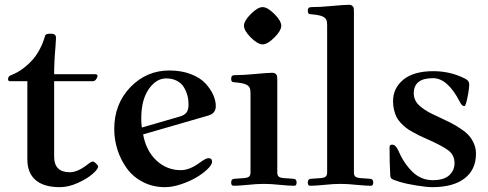

<svg xmlns="http://www.w3.org/2000/svg" viewBox="-20 -773 2047 805"><path d="M13.7 -439.5Q13.7 -445.8 15.9 -449.7Q18.1 -453.6 20.8 -455.1Q23.4 -456.5 30.3 -459.5Q78.1 -478.5 119.6 -525.9Q134.3 -543 147.7 -568.6Q161.1 -594.2 168 -620.1Q169.9 -627.9 176.3 -629.9Q182.6 -631.8 194.3 -631.8Q214.8 -631.8 214.8 -614.3Q214.8 -605.5 212.9 -580.6Q207 -516.1 207 -461.9H380.9Q383.8 -461.9 386.2 -460Q388.7 -458 388.7 -455.1Q388.7 -448.7 383.1 -440.7Q377.4 -432.6 370.1 -432.6H207V-116.2Q207 -50.8 272.9 -50.8Q305.7 -50.8 348.6 -84.5Q362.3 -95.7 369.1 -95.7Q374.5 -95.7 383.1 -87.2Q391.6 -78.6 391.6 -74.7Q391.6 -64.5 368.7 -44.2Q345.7 -23.9 306.4 -6.1Q267.1 11.7 231 11.7Q163.6 11.7 129.2 -18.1Q94.7 -47.9 94.7 -104.5V-432.6H21.5Q18.6 -432.6 16.1 -434.6Q13.7 -436.5 13.7 -439.5Z M459 -232.4Q459 -336.9 526.4 -407.2Q593.8 -477.5 690.4 -477.5Q740.7 -477.5 780.3 -462.2Q819.8 -446.8 841.6 -423.1Q863.3 -399.4 874 -375Q884.8 -350.6 884.8 -328.1Q884.8 -297.4 853.5 -288.6L580.1 -209.5Q592.3 -141.1 635.7 -100.3Q679.2 -59.6 738.3 -59.6Q775.4 -59.6 817.9 -91.3Q842.8 -109.9 854 -109.9Q869.1 -109.9 869.1 -94.7Q869.1 -82.5 850.1 -64Q831.1 -45.4 802.7 -28.8Q774.4 -12.2 738.3 -0.2Q702.1 11.7 671.9 11.7Q621.6 11.7 580.3 -9.3Q539.1 -30.3 513.2 -65.2Q487.3 -100.1 473.1 -143.3Q459 -186.5 459 -232.4ZM572.3 -276.9Q572.3 -254.9 574.7 -238.3L733.4 -284.2Q753.4 -290 762 -301.3Q770.5 -312.5 770.5 -335.9Q770.5 -355.5 765.6 -373.3Q760.7 -391.1 750.7 -407.7Q740.7 -424.3 721.4 -434.3Q702.1 -444.3 676.8 -444.3Q634.8 -444.3 603.5 -399.2Q572.3 -354 572.3 -276.9Z M1031.7 -615.7Q1002.9 -644.5 1002.9 -665Q1002.9 -685.5 1031.7 -714.4Q1060.5 -743.2 1081.1 -743.2Q1101.6 -743.2 1130.4 -714.4Q1159.2 -685.5 1159.2 -665Q1159.2 -644.5 1130.4 -615.7Q1101.6 -586.9 1081.1 -586.9Q1060.5 -586.9 1031.7 -615.7ZM949.2 -7.8Q949.2 -22.9 962.9 -23.4L1004.9 -26.4Q1016.6 -27.3 1023.4 -32Q1030.3 -36.6 1030.3 -49.8V-382.8Q1030.3 -397.9 1026.4 -405.5Q1022.5 -413.1 1013.2 -418Q998.5 -425.3 965.8 -427.7Q959 -428.2 956.3 -429Q953.6 -429.7 951.4 -432.6Q949.2 -435.5 949.2 -441.9Q949.2 -450.7 952.6 -454.3Q956.1 -458 965.3 -458Q1000.5 -458 1045.4 -462.4Q1103.5 -467.8 1120.6 -467.8Q1130.9 -467.8 1136 -463.1Q1141.1 -458.5 1141.8 -453.6Q1142.6 -448.7 1142.6 -439.9V-49.8Q1142.6 -36.6 1149.4 -32Q1156.2 -27.3 1168 -26.4L1210 -23.4Q1223.6 -22.9 1223.6 -7.8Q1223.6 5.9 1213.4 5.9Q1193.4 5.9 1153.3 2Q1116.7 -2 1086.4 -2Q1056.2 -2 1019.5 2Q979.5 5.9 959.5 5.9Q949.2 5.9 949.2 -7.8Z M1270.5 -7.8Q1270.5 -22.9 1284.2 -23.4L1326.2 -26.4Q1337.9 -27.3 1344.7 -32Q1351.6 -36.6 1351.6 -49.8V-668Q1351.6 -683.1 1347.7 -690.7Q1343.8 -698.2 1334.5 -703.1Q1319.8 -710.4 1287.1 -712.9Q1280.3 -713.4 1277.6 -714.1Q1274.9 -714.8 1272.7 -717.8Q1270.5 -720.7 1270.5 -727.1Q1270.5 -735.8 1273.9 -739.5Q1277.3 -743.2 1286.6 -743.2Q1321.8 -743.2 1366.7 -747.6Q1424.8 -752.9 1441.9 -752.9Q1452.1 -752.9 1457.3 -748.3Q1462.4 -743.7 1463.1 -738.8Q1463.9 -733.9 1463.9 -725.1V-49.8Q1463.9 -36.6 1470.7 -32Q1477.5 -27.3 1489.3 -26.4L1531.2 -23.4Q1544.9 -22.9 1544.9 -7.8Q1544.9 5.9 1534.7 5.9Q1514.6 5.9 1474.6 2Q1438 -2 1407.7 -2Q1377.4 -2 1340.8 2Q1300.8 5.9 1280.8 5.9Q1270.5 5.9 1270.5 -7.8Z M1613.3 -155.8Q1613.3 -166.5 1624 -166.5Q1638.7 -166.5 1648.9 -144Q1672.4 -88.9 1708.7 -53.2Q1745.1 -17.6 1794.4 -17.6Q1841.3 -17.6 1863.5 -38.1Q1885.7 -58.6 1885.7 -88.9Q1885.7 -122.1 1860.8 -141.6Q1835.9 -161.1 1771.5 -189.5Q1751.5 -198.2 1739.3 -204.1Q1727.1 -210 1710 -219.5Q1692.9 -229 1682.6 -237.1Q1672.4 -245.1 1660.6 -257.3Q1648.9 -269.5 1642.6 -282.2Q1636.2 -294.9 1632.1 -312Q1627.9 -329.1 1627.9 -348.6Q1627.9 -403.3 1671.1 -439Q1714.4 -474.6 1796.9 -474.6Q1854.5 -474.6 1906.2 -454.1Q1931.6 -443.8 1939.5 -437Q1947.3 -430.2 1947.3 -418Q1947.3 -405.3 1942.9 -379.9Q1933.6 -328.1 1927.2 -328.1Q1920.9 -328.1 1916.5 -332.8Q1912.1 -337.4 1906.7 -348.1Q1856.4 -445.3 1795.4 -445.3Q1714.8 -445.3 1714.8 -381.8Q1714.8 -365.2 1721.9 -351.3Q1729 -337.4 1743.9 -325.4Q1758.8 -313.5 1774.7 -304.4Q1790.5 -295.4 1814.5 -284.7Q1847.7 -269.5 1868.7 -258.8Q1889.6 -248 1912.1 -232.9Q1934.6 -217.8 1947 -203.4Q1959.5 -189 1967.5 -169.9Q1975.6 -150.9 1975.6 -128.4Q1975.6 -61.5 1927.7 -24.9Q1879.9 11.7 1792.5 11.7Q1769 11.7 1725.3 4.6Q1681.6 -2.4 1655.3 -10.7Q1628.4 -19 1622.6 -23.2Q1616.7 -27.3 1616.2 -39.1Q1613.3 -85 1613.3 -155.8Z"/></svg>

Font: Monomachus
Style: Medium
Weight: 500
Designer: Alexey Kryukov
Version: Version 1.0